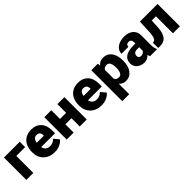

<svg xmlns="http://www.w3.org/2000/svg" viewBox="253 -1771 3206 3206"><g transform="rotate(-45 1856.5 -167.5)"><path d="M416 -401.4H208V0H43V-528.3H416Z M710.4 9.8Q588.9 9.8 513.7 -62.7Q438.5 -135.3 438.5 -251.5V-265.1Q438.5 -346.2 468.5 -408.2Q498.5 -470.2 556.2 -504.2Q613.8 -538.1 692.9 -538.1Q804.2 -538.1 868.7 -469Q933.1 -399.9 933.1 -276.4V-212.4H606Q614.7 -168 644.5 -142.6Q674.3 -117.2 721.7 -117.2Q799.8 -117.2 843.8 -171.9L918.9 -83Q888.2 -40.5 831.8 -15.4Q775.4 9.8 710.4 9.8ZM691.9 -411.1Q619.6 -411.1 606 -315.4H772V-328.1Q772.9 -367.7 752 -389.4Q731 -411.1 691.9 -411.1Z M1469.7 0H1304.7V-195.8H1160.6V0H996.1V-528.3H1160.6V-322.3H1304.7V-528.3H1469.7Z M1815.4 9.8Q1693.8 9.8 1618.7 -62.7Q1543.5 -135.3 1543.5 -251.5V-265.1Q1543.5 -346.2 1573.5 -408.2Q1603.5 -470.2 1661.1 -504.2Q1718.8 -538.1 1797.9 -538.1Q1909.2 -538.1 1973.6 -469Q2038.1 -399.9 2038.1 -276.4V-212.4H1710.9Q1719.7 -168 1749.5 -142.6Q1779.3 -117.2 1826.7 -117.2Q1904.8 -117.2 1948.7 -171.9L2023.9 -83Q1993.2 -40.5 1936.8 -15.4Q1880.4 9.8 1815.4 9.8ZM1796.9 -411.1Q1724.6 -411.1 1710.9 -315.4H1877V-328.1Q1877.9 -367.7 1856.9 -389.4Q1835.9 -411.1 1796.9 -411.1Z M2594.7 -260.3Q2594.7 -137.2 2539.3 -63.7Q2483.9 9.8 2389.6 9.8Q2316.9 9.8 2270 -43.5V203.1H2105.5V-528.3H2259.3L2264.2 -479.5Q2311.5 -538.1 2388.7 -538.1Q2486.3 -538.1 2540.5 -466.1Q2594.7 -394 2594.7 -268.1ZM2430.2 -270.5Q2430.2 -411.1 2348.1 -411.1Q2289.6 -411.1 2270 -369.1V-161.1Q2291.5 -117.2 2349.1 -117.2Q2427.7 -117.2 2430.2 -252.9Z M2964.8 0Q2956.1 -16.1 2949.2 -47.4Q2903.8 9.8 2822.3 9.8Q2747.6 9.8 2695.3 -35.4Q2643.1 -80.6 2643.1 -148.9Q2643.1 -234.9 2706.5 -278.8Q2770 -322.8 2891.1 -322.8H2941.9V-350.6Q2941.9 -423.3 2878.9 -423.3Q2820.3 -423.3 2820.3 -365.7H2655.8Q2655.8 -442.4 2720.9 -490.2Q2786.1 -538.1 2887.2 -538.1Q2988.3 -538.1 3046.9 -488.8Q3105.5 -439.5 3106.9 -353.5V-119.6Q3107.9 -46.9 3129.4 -8.3V0ZM2861.8 -107.4Q2892.6 -107.4 2912.8 -120.6Q2933.1 -133.8 2941.9 -150.4V-234.9H2894Q2808.1 -234.9 2808.1 -157.7Q2808.1 -135.3 2823.2 -121.3Q2838.4 -107.4 2861.8 -107.4Z M3669.9 -528.3V0H3505.4V-401.4H3406.7L3397.9 -239.7Q3388.7 -119.6 3343.8 -60.1Q3298.8 -0.5 3210.4 0H3158.7L3156.7 -126L3173.8 -127.9Q3206.5 -131.8 3222.4 -171.6Q3238.3 -211.4 3242.7 -292L3252.9 -528.3Z"/></g></svg>

Font: Sadagaat-English
Style: Regular
Weight: 900
Designer: Ahmed alsheikh
Foundry: Ahmed alsheikh Design
Version: Version 2.137;January 17, 2018;FontCreator 11.0.0.2408 64-bi